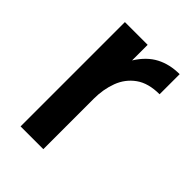

<svg xmlns="http://www.w3.org/2000/svg" viewBox="-158 -578 650 650"><g transform="rotate(45 166.5 -253.0)"><path d="M59.1 0V-499.5H168V-424.8Q194.8 -467.8 231.2 -486.8Q267.6 -505.9 314.9 -505.9V-409.7Q261.7 -409.7 229.2 -386.5Q196.8 -363.3 182.4 -325Q168 -286.6 168 -241.2V0Z"/></g></svg>

Font: Pontano Sans
Style: Bold
Weight: 700
Designer: Vernon Adams
Foundry: Vernon Adams
Version: Version 2.001